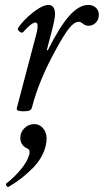

<svg xmlns="http://www.w3.org/2000/svg" viewBox="-20 -436 419 775"><path d="M77.1 13.2Q64 13.2 56.9 11.5Q49.8 9.8 48.3 7.1Q46.9 4.4 47.9 0L128.9 -307.1Q131.8 -321.8 131.8 -331.1Q131.8 -345.2 123 -345.2Q107.9 -345.2 73.2 -306.2Q67.9 -300.8 58.3 -309.1Q48.8 -317.4 53.2 -323.2Q74.2 -355 112.8 -385.5Q151.4 -416 175.8 -416Q202.1 -416 202.1 -377.9Q202.1 -361.3 189.9 -314L168.9 -233.9L172.9 -232.9Q219.2 -326.2 258.8 -371.1Q298.3 -416 335.9 -416Q354.5 -416 366.7 -405.3Q378.9 -394.5 378.9 -376Q378.9 -356.9 366.7 -344.5Q354.5 -332 336.9 -332Q325.2 -332 315.2 -340.1Q305.2 -348.1 297.9 -348.1Q279.8 -348.1 258.8 -321.8Q237.8 -295.4 205.1 -234.9Q137.2 -112.3 108.9 -2Q106.4 6.3 99.6 9.8Q92.8 13.2 77.1 13.2ZM15.1 317.9Q10.7 320.3 6.1 314Q1.5 307.6 5.9 304.2Q37.6 279.8 64 248Q90.3 216.3 98.1 188Q102.5 168.9 91.8 164.1Q62 151.4 62 120.1Q62 97.2 78.9 81.1Q95.7 64.9 118.2 64.9Q140.1 64.9 154.1 82Q168 99.1 168 122.1Q168 153.8 153.1 185.1Q138.2 216.3 113.3 241.5Q88.4 266.6 64.5 284.9Q40.5 303.2 15.1 317.9Z"/></svg>

Font: Junicode SmCond
Style: Italic
Weight: 400
Width: 4
Italic angle: -11°
Designer: Peter S. Baker
Version: Version 2.206